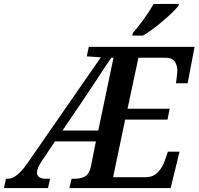

<svg xmlns="http://www.w3.org/2000/svg" viewBox="-58 -951 1004 971"><path d="M-38 0H185L195 -47H175Q129 -47 129 -79Q129 -102 155 -139L220 -236H427L402 -110Q393 -69 370.5 -58Q348 -47 322 -47H304L293 0H805L850 -184H791L776 -140Q765 -106 741 -80.5Q717 -55 679 -55H514L575 -346H789L800 -401H587L642 -659H781Q812 -659 825.5 -640Q839 -621 839 -592Q839 -587 836 -561.5Q833 -536 832 -530H891L926 -714H391L381 -666L452 -661L74 -116Q23 -47 -17 -47H-28ZM258 -291 382 -474Q412 -518 443.5 -567Q475 -616 505 -659H516L439 -291ZM611 -771H665Q710 -797 766 -845Q822 -893 844 -921L847 -931H719Q699 -895 669 -854Q639 -813 614 -784Z"/></svg>

Font: Noto Serif SemiCondensed Semi
Style: Italic
Weight: 600
Width: 4
Italic angle: -12°
Designer: Monotype Design Team
Foundry: Monotype Imaging Inc.
Version: Version 1.901